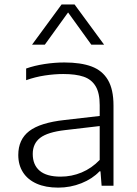

<svg xmlns="http://www.w3.org/2000/svg" viewBox="-20 -828 610 856"><path d="M486 -357.5V0H433L428 -64H423.5Q392.5 -31 343.2 -11.2Q294 8.5 239.5 8.5Q183.5 8.5 143.5 -9.2Q103.5 -27 82.5 -59.8Q61.5 -92.5 61.5 -137Q61.5 -206 110.2 -243.5Q159 -281 268 -293L424.5 -311V-359.5Q424.5 -413.5 406.2 -443.8Q388 -474 353 -486Q318 -498 262 -498Q223 -498 180 -491.5Q137 -485 96.5 -470.5V-522.5Q133 -535.5 178.2 -542.5Q223.5 -549.5 267 -549.5Q340.5 -549.5 388.5 -531.5Q436.5 -513.5 461.2 -471.5Q486 -429.5 486 -357.5ZM424.5 -115V-266L270.5 -248Q192.5 -239 159.2 -213.5Q126 -188 126 -141.5Q126 -93 156.8 -66.8Q187.5 -40.5 250.5 -40.5Q299.5 -40.5 344.2 -59.2Q389 -78 424.5 -115ZM444 -629H387L283.5 -772.5L180 -629H123L254.5 -808H312.5Z"/></svg>

Font: Encode Sans Expanded Light
Style: Regular
Weight: 300
Width: 7
Designer: Multiple Designers
Foundry: Impallari Type
Version: Version 2.000